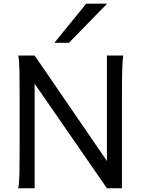

<svg xmlns="http://www.w3.org/2000/svg" viewBox="-20 -1011 772 1031"><path d="M166 -561.5V0H78.1Q83.5 -29.3 84.5 -84.7Q85.4 -140.1 85.4 -212.4V-500.5Q85.4 -572.8 84.5 -628.2Q83.5 -683.6 78.1 -712.9H166L554.2 -146.5V-712.9H642.1Q639.6 -698.2 638.2 -676.8Q636.7 -655.3 636 -628.2Q635.3 -601.1 635 -568.8Q634.8 -536.6 634.8 -500.5V0H554.2ZM555.2 -991.2 350.1 -781.2H272L442.9 -991.2Z"/></svg>

Font: Andika DR AuSIL
Style: Regular
Weight: 400
Designer: Annie Olsen & Victor Gaultney
Foundry: SIL International
Version: Version 0.003